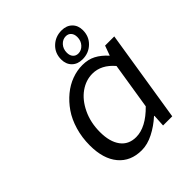

<svg xmlns="http://www.w3.org/2000/svg" viewBox="-202 -859 1004 1004"><g transform="rotate(-45 300.0 -357.0)"><path d="M386.2 -542Q350.1 -542 328.1 -563.7Q306.2 -585.4 306.2 -621.1Q306.2 -667 337.6 -697Q369.1 -727.1 415 -727.1Q451.2 -727.1 473.1 -705.6Q495.1 -684.1 495.1 -648.9Q495.1 -602.5 463.6 -572.3Q432.1 -542 386.2 -542ZM392.1 -579.1Q415 -579.1 432.1 -597.7Q449.2 -616.2 449.2 -644Q449.2 -665 438.2 -677.5Q427.2 -689.9 409.2 -689.9Q386.2 -689.9 369.1 -671.4Q352.1 -652.8 352.1 -625Q352.1 -604 363 -591.6Q374 -579.1 392.1 -579.1ZM269 13.2Q187 13.2 140.6 -42.2Q94.2 -97.7 94.2 -196.8Q94.2 -255.4 109.6 -307.6Q125 -359.9 151.6 -398.4Q178.2 -437 212.6 -465.3Q247.1 -493.7 285.9 -507.8Q324.7 -522 363.8 -522Q405.8 -522 437.7 -505.4Q469.7 -488.8 500 -455.1L520 -509.8H587.9L506.8 0H439L442.9 -67.9H439.9Q401.4 -32.7 356.4 -9.8Q311.5 13.2 269 13.2ZM296.9 -56.2Q368.7 -56.2 445.8 -134.8L486.8 -392.1Q435.1 -453.1 369.1 -453.1Q320.8 -453.1 278.1 -422.9Q235.4 -392.6 208.3 -335.9Q181.2 -279.3 181.2 -209Q181.2 -137.2 211.2 -96.7Q241.2 -56.2 296.9 -56.2Z"/></g></svg>

Font: Office Code Pro Italic
Style: Regular
Weight: 400
Italic angle: -9°
Designer: Nathan Rutzky & Paul D. Hunt
Foundry: Adobe Systems Incorporated
Version: Version 1.004;PS 001.004;hotconv 1.0.70;makeotf.lib2.5.58329